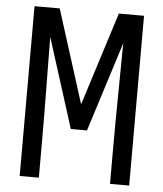

<svg xmlns="http://www.w3.org/2000/svg" viewBox="-53 -781 705 828"><g transform="rotate(5 300.0 -367.5)"><path d="M63 0V-735H172L300 -331L428 -735H537V0H454V-147Q454 -263 455.5 -378.5Q457 -494 458 -609L335 -221H265L142 -609Q143 -494 144.5 -378.5Q146 -263 146 -147V0Z"/></g></svg>

Font: Nova
Style: Regular
Weight: 400
Monospace: yes
Designer: Belleve Invis
Foundry: Belleve Invis
Version: Version 24.1.4; ttfautohint (v1.8.4)